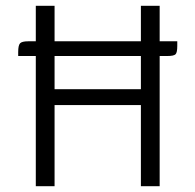

<svg xmlns="http://www.w3.org/2000/svg" viewBox="-20 -645 677 665"><path d="M169 0H104V-625H169ZM468 -625H533V0H468ZM484 -281H153V-336H484ZM43 -465Q43 -488 49.5 -495Q56 -502 78 -502H594V-486Q594 -463 588 -457Q582 -451 559 -451H43Z"/></svg>

Font: Changa ExtraLight
Style: Regular
Weight: 250
Designer: Eduardo Rodriguez Tunni
Foundry: Eduardo Rodriguez Tunni
Version: Version 3.002; ttfautohint (v1.8.2)